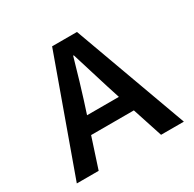

<svg xmlns="http://www.w3.org/2000/svg" viewBox="-156 -884 1062 1050"><g transform="rotate(-30 374.5 -358.5)"><path d="M298 -717H455L716 0H572L510 -190H240L178 0H40ZM476 -295 449 -379 376 -615H372Q327 -457 302 -379L275 -295Z"/></g></svg>

Font: Nebula Sans Semibold
Style: Regular
Weight: 600
Designer: Paul D. Hunt for Adobe (as Source Sans)
Foundry: Nebula Entertainment & Broadcasting LLC
Version: Version 1.010